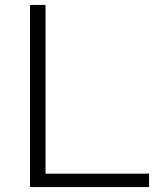

<svg xmlns="http://www.w3.org/2000/svg" viewBox="-20 -760 636 780"><path d="M102 0V-740H165V-54.5H585.5V0Z"/></svg>

Font: Encode Sans Expanded Light
Style: Regular
Weight: 300
Width: 7
Designer: Multiple Designers
Foundry: Impallari Type
Version: Version 2.000